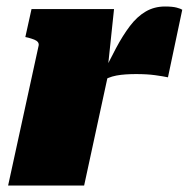

<svg xmlns="http://www.w3.org/2000/svg" viewBox="-20 -571 581 591"><path d="M5 0H239L318 -365L312 -363L331 -543H77L58 -457L67 -455Q78 -452 85.5 -449Q93 -446 96.5 -441.5Q100 -437 99 -431ZM541 -541Q537 -544 524 -547.5Q511 -551 488 -551Q455 -551 428.5 -535.5Q402 -520 380 -491Q358 -462 337 -422.5Q316 -383 293 -335L291 -319Q301 -326 313 -331Q325 -336 338.5 -338.5Q352 -341 367.5 -342Q383 -343 399 -343Q433 -343 458 -339.5Q483 -336 497 -333Z"/></svg>

Font: Roboto Serif 20pt Black
Style: Italic
Weight: 900
Italic angle: -10°
Version: Version 1.008